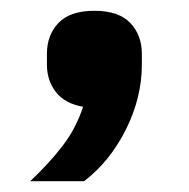

<svg xmlns="http://www.w3.org/2000/svg" viewBox="-20 -189 350 356"><path d="M155 -169Q200 -169 221.5 -146.5Q243 -124 243 -89V-69Q243 -8 213.5 51Q184 110 136 147H36Q71 114 96 81.5Q121 49 134 9Q100 3 83.5 -18.5Q67 -40 67 -69V-89Q67 -124 88.5 -146.5Q110 -169 155 -169Z"/></svg>

Font: IBM Plex Sans
Style: Regular
Weight: 400
Designer: Mike Abbink, Paul van der Laan, Pieter van Rosmalen
Foundry: Bold Monday
Version: Version 3.201